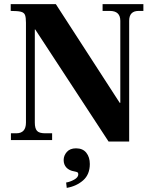

<svg xmlns="http://www.w3.org/2000/svg" viewBox="-20 -680 749 932"><path d="M507 7 151 -537H149V-85Q149 -57 159.5 -45Q170 -33 199 -33H233V0H33V-33H59Q106 -33 106 -85V-570Q106 -595 101.5 -607Q97 -619 81.5 -623Q66 -627 32 -627V-660H251L561 -181H564V-579Q564 -627 513 -627H478V-660H676V-627H653Q607 -627 607 -579V7ZM304 232 301 206Q320 203 340 192Q360 181 360 166Q360 159 356 156.5Q352 154 341 152Q316 148 302.5 133.5Q289 119 289 97Q289 75 304.5 57.5Q320 40 349 40Q382 40 399 61.5Q416 83 416 116Q416 167 383.5 195.5Q351 224 304 232Z"/></svg>

Font: Frank Ruhl Libre
Style: Bold
Weight: 700
Designer: Yanek Iontef
Foundry: Fontef
Version: Version 6.004